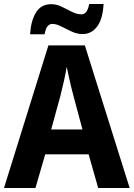

<svg xmlns="http://www.w3.org/2000/svg" viewBox="-20 -944 671 964"><path d="M473 0 425 -169H207L158 0H0L223 -716H406L631 0ZM349 -462Q344 -480 337.5 -507Q331 -534 325 -561.5Q319 -589 315 -609Q310 -577 300.5 -535Q291 -493 283 -462L237 -294H394ZM131 -772Q135 -839 160.5 -881Q186 -923 237 -923Q264 -923 290.5 -910Q317 -897 341.5 -884.5Q366 -872 389 -872Q403 -872 412.5 -883.5Q422 -895 428 -924H500Q496 -848 467.5 -810.5Q439 -773 395 -773Q367 -773 340 -785.5Q313 -798 288 -811Q263 -824 243 -824Q229 -824 219 -812.5Q209 -801 204 -772Z"/></svg>

Font: Noto Sans Khmer UI SemiCondensed
Style: Bold
Weight: 700
Width: 4
Designer: Danh Hong and the Monotype Design Team
Foundry: Monotype Imaging Inc.
Version: Version 2.002; ttfautohint (v1.8.4.7-5d5b)